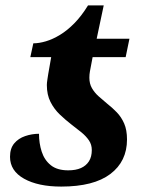

<svg xmlns="http://www.w3.org/2000/svg" viewBox="-20 -679 554 709"><path d="M206 10Q121 10 69 -19Q17 -48 17 -100Q17 -131 32.5 -149.5Q48 -168 73 -176.5Q98 -185 124 -185Q124 -150 134 -119Q144 -88 167.5 -69Q191 -50 232 -50Q260 -50 279 -58.5Q298 -67 308.5 -83.5Q319 -100 319 -125Q319 -145 308.5 -160.5Q298 -176 281 -190Q264 -204 244 -219Q222 -236 201 -256Q180 -276 166.5 -302.5Q153 -329 153 -365Q153 -373 155 -385.5Q157 -398 158 -405L169 -468H92L103 -519Q124 -519 149.5 -526.5Q175 -534 202 -550.5Q229 -567 255 -593.5Q281 -620 305 -659H363L337 -536H458L444 -468H322L312 -415Q311 -411 310.5 -404Q310 -397 310 -392Q310 -370 319.5 -353.5Q329 -337 344 -323.5Q359 -310 376 -296Q394 -282 411 -264.5Q428 -247 438.5 -223Q449 -199 449 -164Q449 -83 387.5 -36.5Q326 10 206 10Z"/></svg>

Font: Noto Serif
Style: Italic
Weight: 400
Italic angle: -12°
Designer: Monotype Design Team
Foundry: Monotype Imaging Inc.
Version: Version 2.013